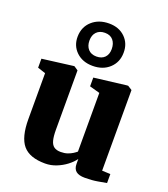

<svg xmlns="http://www.w3.org/2000/svg" viewBox="-153 -954 937 1073"><g transform="rotate(20 315.0 -418.0)"><path d="M476.5 10Q441 10 424 -4Q407 -18 407 -47.5V-76.5Q391.5 -54.5 365.2 -34.5Q339 -14.5 307 -1.8Q275 11 240.5 11Q148.5 11 108.5 -36Q68.5 -83 68.5 -190.5V-463.5L21.5 -479V-532.5L205.5 -556H210L233.5 -540V-188Q233.5 -147.5 239.8 -124Q246 -100.5 260.8 -90Q275.5 -79.5 300.5 -79.5Q323.5 -79.5 340.8 -85.5Q358 -91.5 370.5 -99.5Q383 -107.5 391 -114.5V-463.5L330 -480.5V-532.5L522.5 -556H529.5L554.5 -540V-60.5L604 -58.5V-5Q585.5 -1.5 552.2 4.2Q519 10 476.5 10ZM303.5 -592.5Q243.5 -592.5 206 -628.2Q168.5 -664 169.5 -719Q170.5 -776 210 -811.5Q249.5 -847 311 -847Q370 -847 406.5 -811.2Q443 -775.5 442 -720Q441.5 -664 403 -628.2Q364.5 -592.5 303.5 -592.5ZM306 -649Q337 -649 354.8 -667.2Q372.5 -685.5 372.5 -717Q372.5 -750 355.5 -770Q338.5 -790 306.5 -790Q275 -790 257 -771.2Q239 -752.5 239 -720Q239 -688 256.5 -668.5Q274 -649 306 -649Z"/></g></svg>

Font: Merriweather 48pt Black
Style: Regular
Weight: 900
Version: Version 2.100